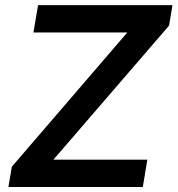

<svg xmlns="http://www.w3.org/2000/svg" viewBox="-20 -748 710 768"><path d="M13.7 0 27.3 -81.1 489.3 -618.2H113.8L132.3 -727.5H669.9L656.2 -645.5L193.8 -109.4H569.3L551.3 0Z"/></svg>

Font: Inter SemiBold
Style: Italic
Weight: 600
Italic angle: -9.3988°
Designer: Rasmus Andersson
Foundry: rsms
Version: Version 4.001;git-66647c0bb